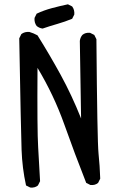

<svg xmlns="http://www.w3.org/2000/svg" viewBox="-20 -846 540 882"><path d="M119.1 15.6 99.6 5.9Q82 -74.2 79.1 -157.7Q76.2 -241.2 68.4 -669.9L78.1 -689.5Q93.8 -701.2 115.2 -699.2Q134.8 -693.4 152.3 -683.6Q208 -594.7 258.8 -502Q309.6 -409.2 352.5 -301.8L346.7 -658.2Q348.6 -673.8 358.4 -685.5Q372.1 -697.3 393.6 -695.3L413.1 -685.5L422.9 -666Q426.8 -198.2 432.6 -141.1Q438.5 -84 440.4 -25.4L430.7 -5.9Q417 5.9 395.5 3.9L376 -5.9Q323.2 -139.6 275.4 -274.4Q227.5 -409.2 152.3 -534.2Q150.4 -247.1 155.3 -169.4Q160.2 -91.8 164.1 -13.7L154.3 5.9Q140.6 17.6 119.1 15.6ZM175.8 -714.8Q160.2 -716.8 148.4 -726.6Q136.7 -742.2 138.7 -763.7L148.4 -783.2Q181.6 -798.8 218.3 -808.6Q254.9 -818.4 292 -826.2L311.5 -816.4Q323.2 -800.8 321.3 -779.3L311.5 -759.8Q278.3 -746.1 244.1 -736.3Q210 -726.6 175.8 -714.8Z"/></svg>

Font: JasonHandwriting2
Style: Regular
Weight: 400
Version: Version 1.05.10